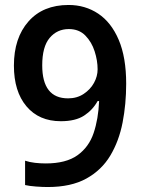

<svg xmlns="http://www.w3.org/2000/svg" viewBox="-20 -743 569 773"><path d="M488 -406Q488 -324 473.5 -249.5Q459 -175 424 -116.5Q389 -58 327.5 -24Q266 10 172 10Q152 10 125 8Q98 6 81 2V-96Q99 -90 120.5 -87.5Q142 -85 164 -85Q246 -85 292 -118Q338 -151 357 -207.5Q376 -264 379 -336H373Q353 -300 318.5 -277.5Q284 -255 225 -255Q137 -255 86.5 -315Q36 -375 36 -479Q36 -590 94.5 -656.5Q153 -723 256 -723Q323 -723 375.5 -688Q428 -653 458 -582.5Q488 -512 488 -406ZM257 -626Q210 -626 180 -590.5Q150 -555 150 -480Q150 -347 254 -347Q290 -347 317 -365Q344 -383 358.5 -409.5Q373 -436 373 -464Q373 -499 361 -536.5Q349 -574 323.5 -600Q298 -626 257 -626Z"/></svg>

Font: Noto Sans Sinhala SemiCondensed SemiBold
Style: Regular
Weight: 600
Width: 4
Designer: Jelle Bosma - Monotype Design Team
Foundry: Monotype Imaging Inc.
Version: Version 2.006; ttfautohint (v1.8.4.7-5d5b)